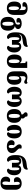

<svg xmlns="http://www.w3.org/2000/svg" viewBox="3092 -3906 1068 7292"><g transform="rotate(90 3626.0 -260.0)"><path d="M292 13C457 13 547 -85 547 -267V-541C547 -704 443 -774 291 -774C146 -774 60 -718 60 -650C60 -618 85 -578 151 -578C176 -578 207 -581 234 -590C229 -604 227 -618 227 -632C227 -673 248 -707 291 -707C341 -707 363 -666 363 -606V-569C363 -537 363 -486 364 -456H360C333 -495 296 -525 227 -525C97 -525 39 -422 39 -267C39 -87 128 13 292 13ZM292 -57C241 -57 223 -124 223 -258C223 -375 241 -447 291 -447C351 -447 363 -360 363 -258C363 -125 351 -57 292 -57Z M881 254C1048 254 1145 161 1145 -31C1145 -175 1081 -262 976 -289V-294C1041 -310 1084 -357 1084 -410C1084 -506 978 -550 872 -550C748 -550 661 -502 661 -427C661 -381 704 -351 761 -351C783 -351 819 -356 840 -365C836 -376 831 -399 831 -422C831 -457 843 -485 872 -485C904 -485 915 -457 915 -415C915 -365 904 -323 835 -307C695 -273 621 -202 621 -31C621 161 719 254 881 254ZM883 185C827 185 807 111 807 -31C807 -169 826 -240 882 -240C939 -240 959 -169 959 -31C959 111 940 185 883 185Z M1390 9C1443 9 1459 -17 1459 -58C1414 -70 1391 -147 1391 -271C1391 -409 1410 -462 1448 -462C1485 -462 1500 -421 1500 -324V-180H1679V-324C1679 -421 1693 -462 1731 -462C1767 -462 1787 -409 1787 -271C1787 -151 1764 -72 1723 -59C1723 -19 1741 9 1790 9C1883 9 1973 -94 1973 -271C1973 -440 1874 -532 1749 -532C1673 -532 1616 -495 1592 -432H1587C1564 -495 1507 -532 1432 -532C1380 -532 1321 -509 1287 -455H1283C1306 -544 1361 -569 1524 -586C1690 -604 1764 -639 1764 -774H1705C1698 -755 1671 -748 1542 -736C1296 -713 1208 -573 1208 -342V-288C1208 -92 1303 9 1390 9Z M2305 13C2470 13 2560 -85 2560 -271V-760H2318V-701H2328C2364 -701 2376 -689 2376 -644V-593C2376 -554 2376 -510 2378 -480H2373C2347 -519 2309 -549 2241 -549C2109 -549 2051 -444 2051 -271C2051 -85 2143 13 2305 13ZM2305 -57C2254 -57 2236 -124 2236 -268C2236 -399 2254 -470 2305 -470C2364 -470 2376 -384 2376 -268C2376 -125 2364 -57 2305 -57Z M2945 13C3109 13 3198 -87 3198 -267C3198 -436 3139 -538 3009 -538C2941 -538 2903 -509 2877 -469H2873C2874 -499 2874 -544 2874 -569V-606C2874 -666 2896 -700 2950 -700C2978 -700 3002 -686 3025 -670C3044 -657 3067 -645 3095 -645C3127 -645 3163 -666 3163 -714C3163 -748 3145 -764 3123 -774C3101 -752 3079 -747 3053 -747C3036 -747 3017 -750 2997 -756C2973 -762 2949 -766 2915 -766C2794 -766 2690 -704 2690 -547V-267C2690 -85 2780 13 2945 13ZM2945 -57C2886 -57 2874 -125 2874 -258C2874 -374 2886 -460 2946 -460C2996 -460 3014 -389 3014 -258C3014 -124 2996 -57 2945 -57Z M3460 9C3514 9 3529 -17 3529 -58C3485 -70 3462 -147 3462 -271C3462 -426 3480 -480 3518 -480C3556 -480 3570 -439 3570 -342V-180H3749V-342C3749 -439 3764 -480 3801 -480C3838 -480 3858 -426 3858 -271C3858 -151 3834 -72 3793 -59C3793 -19 3812 9 3861 9C3954 9 4043 -94 4043 -271C4043 -458 3944 -550 3819 -550C3743 -550 3687 -513 3662 -450H3657C3634 -513 3577 -550 3502 -550C3366 -550 3276 -458 3276 -271C3276 -92 3373 9 3460 9Z M4469 -536C4476 -549 4481 -565 4481 -583C4481 -621 4462 -644 4441 -663C4420 -682 4403 -700 4403 -721C4403 -732 4405 -742 4410 -752C4391 -766 4370 -774 4335 -774C4288 -774 4244 -750 4244 -699C4244 -666 4268 -644 4292 -624C4311 -608 4327 -591 4327 -562C4327 -555 4326 -547 4324 -541C4195 -521 4121 -434 4121 -271C4121 -79 4219 14 4381 14C4554 14 4645 -79 4645 -271C4645 -423 4580 -508 4469 -536ZM4383 -55C4327 -55 4307 -129 4307 -271C4307 -409 4326 -480 4382 -480C4439 -480 4459 -409 4459 -271C4459 -129 4440 -55 4383 -55Z M4892 9C4944 9 4958 -17 4958 -58C4921 -71 4909 -147 4909 -271C4909 -411 4928 -480 4979 -480C5031 -480 5051 -411 5051 -271C5051 -151 5041 -71 5003 -59C5003 -19 5019 9 5064 9C5161 9 5237 -96 5237 -273C5237 -458 5138 -550 4981 -550C4813 -550 4723 -458 4723 -273C4723 -96 4805 9 4892 9Z M5545 14C5684 14 5792 -55 5792 -178C5792 -274 5734 -325 5685 -370C5649 -404 5617 -436 5617 -480C5617 -496 5620 -513 5628 -529C5610 -542 5588 -550 5554 -550C5498 -550 5462 -515 5462 -465C5462 -403 5501 -360 5538 -320C5573 -282 5606 -242 5606 -170C5606 -97 5589 -56 5544 -56C5502 -56 5484 -97 5484 -170C5484 -203 5488 -233 5498 -258C5475 -272 5444 -281 5417 -281C5356 -281 5304 -238 5304 -163C5304 -77 5363 14 5545 14Z M6052 9C6105 9 6121 -17 6121 -58C6076 -70 6053 -147 6053 -271C6053 -409 6072 -462 6110 -462C6147 -462 6162 -421 6162 -324V-180H6341V-324C6341 -421 6355 -462 6393 -462C6429 -462 6449 -409 6449 -271C6449 -151 6426 -72 6385 -59C6385 -19 6403 9 6452 9C6545 9 6635 -94 6635 -271C6635 -440 6536 -532 6411 -532C6335 -532 6278 -495 6254 -432H6249C6226 -495 6169 -532 6094 -532C6042 -532 5983 -509 5949 -455H5945C5968 -544 6023 -569 6186 -586C6352 -604 6426 -639 6426 -774H6367C6360 -755 6333 -748 6204 -736C5958 -713 5870 -573 5870 -342V-288C5870 -92 5965 9 6052 9Z M6936 254C7118 254 7187 147 7187 -3V-312C7187 -474 7080 -549 6944 -549C6811 -549 6707 -475 6707 -373C6707 -305 6752 -254 6820 -254C6845 -254 6873 -260 6902 -270C6890 -301 6885 -333 6885 -371C6885 -427 6902 -480 6945 -480C6989 -480 7004 -434 7004 -333V25C7004 139 6986 184 6937 184C6890 184 6871 137 6871 50C6871 -15 6883 -53 6898 -87C6874 -102 6846 -111 6820 -111C6747 -111 6688 -47 6688 43C6688 175 6774 254 6936 254Z"/></g></svg>

Font: Noto Serif Georgian SemiCondensed Black
Style: Regular
Weight: 900
Width: 4
Designer: Monotype Design Team, Akaki Razmadze
Foundry: Google LLC
Version: Version 2.003